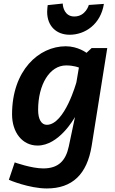

<svg xmlns="http://www.w3.org/2000/svg" viewBox="-20 -811 650 1083"><path d="M30 203C30 204 145 252 244 252C388 252 471 172 497 12L585 -540H497L468 -513C468 -513 420 -550 351 -550C199 -550 48 -414 48 -166C48 -65 105 10 192 10C312 10 397 -141 403 -151L368 15C351 95 310 139 224 139C157 139 63 105 63 105ZM411 -347C411 -347 345 -107 244 -107C214 -107 195 -137 195 -191C195 -334 260 -442 353 -442C397 -442 425 -430 425 -430ZM249 -782C248 -773 246 -757 246 -744C246 -664 298 -615 373 -615C460 -615 548 -674 566 -789L481 -783C481 -783 464 -718 399 -718C346 -718 334 -770 334 -791Z"/></svg>

Font: Bitter
Style: Bold Italic
Weight: 700
Designer: Sol Matas
Foundry: Sol Matas
Version: Version 1.002